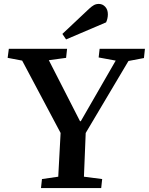

<svg xmlns="http://www.w3.org/2000/svg" viewBox="-20 -959 759 979"><path d="M388 -341H392L570 -650L483 -666L488 -710H719L714 -663L635 -648L417 -281L408 -58L501 -46L496 0H189L194 -46L277 -58L289 -281L93 -650L19 -664L25 -710H322L317 -664L229 -652ZM434 -914Q448 -927 459 -933Q470 -939 484 -939Q503 -939 516.5 -924.5Q530 -910 530 -886Q530 -865 521 -845L317 -758L298 -786Z"/></svg>

Font: Literata 36pt SemiBold
Style: Italic
Weight: 600
Italic angle: -2°
Designer: Latin by Veronika Burian and Jose Scaglione. Greek by Irene Vlachou. Cyrillic by Vera Evstafieva
Foundry: TypeTogether
Version: Version 3.002